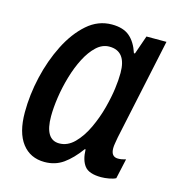

<svg xmlns="http://www.w3.org/2000/svg" viewBox="-89 -627 661 714"><g transform="rotate(15 242.0 -269.5)"><path d="M145 10Q90 10 58.5 -31Q27 -72 27 -150Q27 -217 43 -286.5Q59 -356 89 -415.5Q119 -475 161 -512Q203 -549 256 -549Q300 -549 324.5 -528Q349 -507 362 -467H366L391 -539H468L385 -149Q383 -136 381 -125.5Q379 -115 379 -106Q379 -73 406 -73Q420 -73 436 -78L419 -1Q410 4 393.5 7Q377 10 363 10Q316 10 299 -12Q282 -34 281 -75H278Q248 -34 217 -12Q186 10 145 10ZM180 -71Q212 -71 238 -97Q264 -123 283 -163.5Q302 -204 313 -246Q324 -288 328.5 -322Q333 -356 333 -383Q333 -467 268 -467Q241 -467 218.5 -446Q196 -425 178.5 -391Q161 -357 149 -316Q137 -275 131 -234.5Q125 -194 125 -161Q125 -71 180 -71Z"/></g></svg>

Font: Noto Sans Condensed Medium
Style: Italic
Weight: 500
Width: 3
Italic angle: -12°
Designer: Monotype Design Team
Foundry: Monotype Imaging Inc.
Version: Version 2.013; ttfautohint (v1.8.4.7-5d5b)